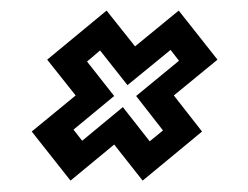

<svg xmlns="http://www.w3.org/2000/svg" viewBox="-20 -472 458 354"><path d="M243 -139 190.5 -205.5 110 -139 38.5 -229.5 119.5 -296 67 -362 176.5 -452.5 229 -386.5 309.5 -452.5 381 -362 300.5 -296 352.5 -229.5ZM256 -211.5 280.5 -231.5 231 -295 310 -360 294.5 -380 215 -315 164.5 -379 140.5 -358.5 190.5 -295 115.5 -233 131.5 -212.5 206.5 -274.5Z"/></svg>

Font: Tourney Thin SemiBold
Style: Italic
Weight: 600
Italic angle: -12°
Version: Version 1.015